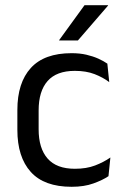

<svg xmlns="http://www.w3.org/2000/svg" viewBox="-20 -703 474 734"><path d="M253.8 11.1Q148.9 11.1 97.7 -45.7Q46.4 -102.4 46.4 -206.6V-282.3Q46.4 -386.8 97.9 -443.2Q149.3 -499.7 253.8 -499.7Q284.9 -499.7 310.4 -493.8Q336 -487.8 356.2 -478.7Q376.4 -469.5 390.4 -459.7L397.6 -389.1Q373.8 -407.1 341.7 -419.6Q309.6 -432.1 265.9 -432.1Q196.1 -432.1 161.9 -393.2Q127.7 -354.4 127.7 -280.7V-208.7Q127.7 -136.1 161.9 -97Q196.1 -57.8 266.2 -57.8Q310.8 -57.8 343.7 -70.5Q376.6 -83.1 402 -100.9L394.7 -29.5Q372.4 -14.4 337 -1.7Q301.6 11.1 253.8 11.1ZM303.1 -683.1H393.1V-681.7L277.9 -548.4H206.2V-549.7Z"/></svg>

Font: Anek Latin Medium
Style: Regular
Weight: 500
Designer: Yesha Goshar
Foundry: Ek Type
Version: Version 1.003